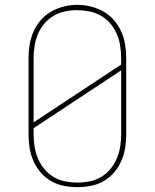

<svg xmlns="http://www.w3.org/2000/svg" viewBox="-20 -766 640 794"><path d="M300 8Q272 8 244 2.5Q216 -3 191.5 -17Q167 -31 148.5 -52.5Q130 -74 118.5 -100Q107 -126 102.5 -154Q98 -182 98 -210V-525Q98 -553 102.5 -581Q107 -609 118.5 -635Q130 -661 148.5 -682.5Q167 -704 191.5 -718Q216 -732 244 -739Q272 -746 300 -746Q328 -746 356 -739Q384 -732 408.5 -718Q433 -704 451.5 -682.5Q470 -661 481.5 -635Q493 -609 497.5 -581Q502 -553 502 -525V-210Q502 -182 497.5 -154Q493 -126 481.5 -100Q470 -74 451.5 -52.5Q433 -31 408.5 -17Q384 -3 356 2.5Q328 8 300 8ZM119 -260 481 -499V-525Q481 -551 477 -576.5Q473 -602 463 -625.5Q453 -649 436 -669Q419 -689 396.5 -701.5Q374 -714 348.5 -719Q323 -724 298 -724Q272 -724 247 -718.5Q222 -713 200.5 -700Q179 -687 162.5 -667Q146 -647 136.5 -624Q127 -601 123 -575.5Q119 -550 119 -525ZM300 -11Q325 -11 350.5 -16Q376 -21 398 -34Q420 -47 436.5 -67Q453 -87 463 -110.5Q473 -134 477 -159.5Q481 -185 481 -210V-475L119 -236V-210Q119 -185 123 -159.5Q127 -134 137 -110.5Q147 -87 163.5 -67Q180 -47 202 -34Q224 -21 249.5 -16Q275 -11 300 -11Z"/></svg>

Font: Iosevka Slab Thin Extended
Style: Regular
Weight: 100
Width: 7
Monospace: yes
Designer: Belleve Invis
Foundry: Belleve Invis
Version: Version 11.1.1; ttfautohint (v1.8.3)